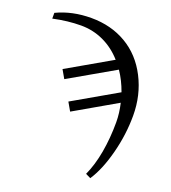

<svg xmlns="http://www.w3.org/2000/svg" viewBox="-133 -606 819 920"><g transform="rotate(20 277.0 -145.5)"><path d="M353 -358.4Q311 -405.8 257.1 -430.9Q203.1 -456.1 141.6 -456.1Q74.7 -456.1 0 -439.9V-469.2Q78.6 -506.8 175.8 -506.8Q276.9 -506.8 355.2 -460.7Q433.6 -414.6 478.5 -327.1Q523.4 -239.7 523.4 -135.3Q523.4 -38.1 498 58.8Q472.7 155.8 432.6 216.3L406.7 203.6Q432.1 148.9 445.1 75.9Q458 2.9 458 -77.6Q458 -124 446.3 -173.3L232.9 -50.3L208.5 -92.8L432.6 -221.7Q413.1 -276.4 383.8 -319.3L153.3 -187L128.9 -229.5Z"/></g></svg>

Font: Tinos
Style: Regular
Weight: 400
Designer: Steve Matteson
Foundry: Monotype Imaging Inc.
Version: Version 1.23